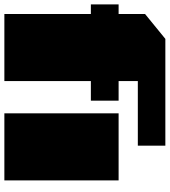

<svg xmlns="http://www.w3.org/2000/svg" viewBox="31 -808 777 879"><g transform="rotate(90 419.5 -368.5)"><path d="M44 0V-396H0V-523H44V-644L158 -737H647V-611H351V-523H441V-396H351V0ZM499 0V-523H806V0Z"/></g></svg>

Font: Tomorrow Black
Style: Regular
Weight: 900
Designer: Tony de Marco, Monica Rizzolli
Foundry: Just in Type
Version: Version 2.002